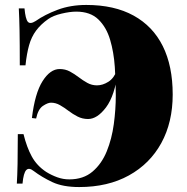

<svg xmlns="http://www.w3.org/2000/svg" viewBox="-20 -742 755 776"><path d="M329 -722Q442 -722 520 -679Q598 -636 638 -555.5Q678 -475 678 -360Q678 -248 632 -164Q586 -80 501 -33Q416 14 300 14Q234 14 191.5 -6Q149 -26 116 -51Q97 -66 86 -54.5Q75 -43 71 0H48Q50 -31 51 -79.5Q52 -128 52 -200H75Q88 -147 108.5 -109.5Q129 -72 167 -47Q188 -34 211.5 -25.5Q235 -17 260 -17Q317 -17 354 -48.5Q391 -80 411.5 -130.5Q432 -181 440 -240.5Q448 -300 448 -356Q448 -412 444 -471.5Q440 -531 425 -581.5Q410 -632 377.5 -663.5Q345 -695 288 -695Q263 -695 229 -687Q195 -679 175 -665Q145 -644 126 -618.5Q107 -593 97.5 -559Q88 -525 83 -478H60Q60 -565 59 -618Q58 -671 56 -708H79Q83 -665 92.5 -654Q102 -643 124 -657Q161 -683 213 -702.5Q265 -722 329 -722ZM221 -463Q244 -463 262.5 -453Q281 -443 298 -430Q315 -417 333 -407Q351 -397 372 -397Q395 -397 418 -411.5Q441 -426 453 -459L457 -455Q444 -355 408.5 -308Q373 -261 336 -261Q313 -261 293.5 -271Q274 -281 257 -294Q240 -307 222.5 -317Q205 -327 186 -327Q173 -327 153.5 -314Q134 -301 126 -263L109 -265Q121 -365 152 -414Q183 -463 221 -463Z"/></svg>

Font: Playfair Display Black
Style: Regular
Weight: 900
Designer: Claus Eggers Sørensen
Foundry: Claus Eggers Sørensen
Version: Version 1.203